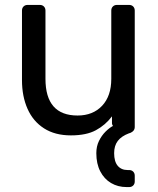

<svg xmlns="http://www.w3.org/2000/svg" viewBox="-20 -540 642 780"><path d="M494.6 220Q458.9 220 431.1 203.5Q403.2 187 387.3 156.1Q371.3 125.3 371.3 82.3Q371.3 54.6 382 32.8Q392.6 11 408.3 -4.8Q424.1 -20.6 438.9 -28.4Q437.2 -30.4 436.1 -33.5Q434.9 -36.5 434.9 -40V-67.3Q408.3 -31.9 369.6 -11Q330.9 10 268.1 10Q203.5 10 159 -18.5Q114.5 -46.9 91.9 -97.8Q69.3 -148.6 69.3 -214.6V-497.1Q69.3 -507.3 75.6 -513.6Q82 -520 92.2 -520H141.8Q152 -520 158.4 -513.6Q164.7 -507.3 164.7 -497.1V-219.9Q164.7 -70.7 295.2 -70.7Q357.4 -70.7 394.8 -110.3Q432.1 -149.9 432.1 -219.9V-497.1Q432.1 -507.3 438.5 -513.6Q444.9 -520 455.1 -520H504.5Q514.7 -520 521.1 -513.6Q527.4 -507.3 527.4 -497.1V-22.9Q527.4 -16 523.1 -10Q518.7 -4.1 509.4 0L503.9 1.6Q473.2 13.2 458.5 32.5Q443.7 51.9 443.7 82.3Q443.7 116.2 458.2 133.5Q472.8 150.8 498.6 150.8H504.5Q514.7 150.8 521.1 157.2Q527.4 163.6 527.4 173.8V197.1Q527.4 207.3 521.1 213.6Q514.7 220 504.5 220Z"/></svg>

Font: Rubik Light
Style: Regular
Weight: 300
Designer: Hubert and Fischer
Foundry: Hubert and Fischer
Version: Version 2.300;gftools[0.9.30]